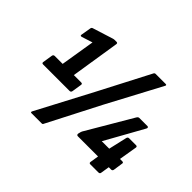

<svg xmlns="http://www.w3.org/2000/svg" viewBox="-153 -928 1201 1201"><g transform="rotate(45 447.5 -327.5)"><path d="M74 -233Q62 -233 64 -245L74 -309Q76 -322 88 -322H158L195 -549L123 -526Q110 -523 112 -534L123 -599Q124 -610 133 -613L266 -655Q275 -658 282 -658H299Q310 -658 308 -646L257 -322H322Q335 -322 332 -309L322 -245Q320 -233 308 -233ZM238 34Q228 34 233 23L427 -345L602 -682Q606 -689 614 -689H703Q708 -689 709.5 -686Q711 -683 708 -678L518 -321L339 27Q337 34 328 34ZM725 0Q713 0 715 -12L724 -69H546Q534 -69 535 -82L537 -90Q539 -101 543 -109L720 -410Q727 -422 736 -422H808Q814 -422 816 -417.5Q818 -413 814 -406L673 -153H739L767 -275Q770 -287 781 -287H842Q854 -287 852 -275L832 -155H853Q865 -155 862 -143L853 -81Q851 -69 840 -69H819L810 -12Q809 0 796 0Z"/></g></svg>

Font: Sofia Sans Condensed ExtraBold
Style: Italic
Weight: 800
Italic angle: -9°
Version: Version 4.100